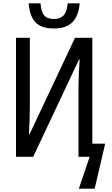

<svg xmlns="http://www.w3.org/2000/svg" viewBox="-20 -941 669 1152"><path d="M304 -770Q229 -770 193.5 -806.5Q158 -843 152 -921H223Q227 -870 245 -848.5Q263 -827 305 -827Q342 -827 362 -849Q382 -871 386 -921H458Q452 -846 414.5 -808Q377 -770 304 -770ZM453 191 518 0H451V-422Q451 -457 453 -500.5Q455 -544 458 -584H454L179 0H76V-714H159V-297Q159 -263 157.5 -221.5Q156 -180 154 -135H157L430 -714H534V-79H611L548 191Z"/></svg>

Font: Avrile Sans Condensed
Style: Regular
Weight: 400
Width: 3
Designer: Monotype Design Team
Foundry: Monotype Imaging Inc.
Version: Version 2.001;September 10, 2019;FontCreator 11.5.0.2425 64-